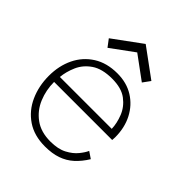

<svg xmlns="http://www.w3.org/2000/svg" viewBox="-175 -696 810 810"><g transform="rotate(45 230.0 -291.0)"><path d="M63 -208Q63 -159.5 81 -116.2Q99 -73 136 -46Q173 -19 229.5 -19Q275 -19 304.2 -34.5Q333.5 -50 350.2 -70.8Q367 -91.5 373.5 -107L403 -87Q383 -54.5 358.5 -32.2Q334 -10 302.2 1Q270.5 12 228 12Q163.5 12 119 -18.2Q74.5 -48.5 51.8 -99.2Q29 -150 29 -210.5Q29 -270.5 52.2 -318.5Q75.5 -366.5 119.8 -394.5Q164 -422.5 226.5 -422.5Q282 -422.5 323.2 -396.8Q364.5 -371 387.5 -326.5Q410.5 -282 410.5 -225Q410.5 -220.5 410 -216.2Q409.5 -212 409.5 -208ZM375 -240Q374 -272.5 360.2 -307.5Q346.5 -342.5 314.5 -366.8Q282.5 -391 226.5 -391Q167.5 -391 133.2 -367.5Q99 -344 83.8 -309Q68.5 -274 65.5 -240ZM326.5 -468 223 -544 120.5 -469 96 -501.5 223 -594.5 350.5 -501Z"/></g></svg>

Font: League Spartan Thin
Style: Regular
Weight: 100
Foundry: The League of Moveable Type
Version: Version 2.002